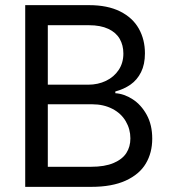

<svg xmlns="http://www.w3.org/2000/svg" viewBox="-20 -727 659 747"><path d="M78.1 -707H326.2Q398.4 -707 447.3 -682.6Q496.1 -658.2 520 -615.7Q543.9 -573.2 543.9 -519.5Q543.9 -476.6 528.8 -446.3Q513.7 -416 487.8 -397.9Q461.9 -379.9 428.7 -371.1V-364.3Q462.9 -362.3 496.1 -340.8Q529.3 -319.3 550.8 -280.3Q572.3 -241.2 572.3 -187.5Q572.3 -132.8 547.4 -90.8Q522.5 -48.8 469.2 -24.4Q416 0 335 0H78.1ZM487.3 -188.5Q487.3 -224.6 469.2 -255.4Q451.2 -286.1 417 -303.7Q382.8 -321.3 338.9 -321.3H166V-78.1H334Q387.7 -78.1 421.9 -92.8Q456.1 -107.4 471.7 -131.8Q487.3 -156.2 487.3 -188.5ZM460 -518.6Q460 -550.8 445.8 -575.7Q431.6 -600.6 401.4 -614.7Q371.1 -628.9 326.2 -628.9H166V-397.5H323.2Q361.3 -397.5 392.6 -412.6Q423.8 -427.7 441.9 -455.1Q460 -482.4 460 -518.6Z"/></svg>

Font: WEMIX Pretendard Variable
Style: Regular
Weight: 400
Designer: Base glyphs from Inter by Rasmus Andersson; Hangeul glyphs from Noto Sans CJK(Source Han Sans) by Jang Soo-young and Kan
Foundry: Kil Hyung-jin
Version: Version 1.000;Glyphs 3.2 (3208)